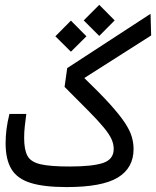

<svg xmlns="http://www.w3.org/2000/svg" viewBox="-20 -761 637 784"><path d="M252 2.9Q159.2 2.9 104.7 -14.2Q50.3 -31.2 26.6 -70.6Q2.9 -109.9 2.9 -176.3Q2.9 -204.1 6.6 -233.6Q10.3 -263.2 18.6 -295.9H87.4Q83.5 -266.1 81.1 -244.1Q78.6 -222.2 78.6 -197.3Q78.6 -149.9 92 -124.8Q105.5 -99.6 145.5 -90.3Q185.5 -81.1 264.2 -81.1Q357.9 -81.1 401.1 -95.7Q444.3 -110.4 444.3 -152.8Q444.3 -172.9 435.3 -192.9Q426.3 -212.9 404.3 -239.7Q382.3 -266.6 343 -306.4Q303.7 -346.2 243.7 -406.2L254.4 -482.9L594.7 -704.6L597.2 -616.2L324.2 -442.4Q389.6 -379.4 429.7 -335Q469.7 -290.5 490.5 -258.8Q511.2 -227.1 518.3 -201.9Q525.4 -176.8 525.4 -152.3Q525.4 -75.2 461.2 -36.1Q397 2.9 252 2.9ZM269.5 -549.8 206.1 -612.8 269.5 -676.8 333 -612.8ZM385.3 -614.3 321.8 -677.7 385.3 -741.2 448.2 -677.7Z"/></svg>

Font: Cascadia Mono SemiLight
Style: Regular
Weight: 350
Monospace: yes
Designer: Aaron Bell
Foundry: Saja Typeworks
Version: Version 2404.023; ttfautohint (v1.8.4)